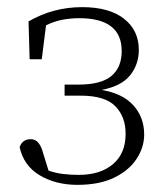

<svg xmlns="http://www.w3.org/2000/svg" viewBox="-20 -505 459 538"><path d="M384 -128Q384 -92 362.5 -59.5Q341 -27 299.5 -7Q258 13 197 13Q136 13 91 -14Q46 -41 35 -93Q43 -115 66 -115Q79 -115 87 -105.5Q95 -96 99 -82L116 -27Q136 -20 156.5 -17.5Q177 -15 201 -15Q261 -15 296.5 -45Q332 -75 332 -130Q332 -178 303 -207.5Q274 -237 206 -237H161V-268H201Q263 -268 292 -292Q321 -316 321 -362Q321 -454 202 -454Q177 -454 154 -449.5Q131 -445 109 -434L97 -339H63L60 -445Q129 -485 210 -485Q286 -485 327.5 -452.5Q369 -420 369 -365Q369 -325 345 -294.5Q321 -264 265 -253Q324 -243 354 -209.5Q384 -176 384 -128Z"/></svg>

Font: Source Serif Pro Light
Style: Regular
Weight: 300
Designer: Frank Grießhammer
Foundry: Adobe Systems Incorporated
Version: Version 3.001;hotconv 1.0.111;makeotfexe 2.5.65597